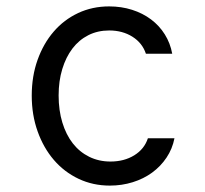

<svg xmlns="http://www.w3.org/2000/svg" viewBox="-20 -570 640 600"><path d="M442.2 -138Q431.2 -104.2 399.6 -84.7Q368 -65.2 325.2 -65.2Q288.8 -65.2 258.7 -80.1Q228.6 -95 207.5 -122Q186.4 -149 174.8 -187.2Q163.2 -225.4 163.2 -271.6Q163.2 -316.8 174.6 -354.2Q186 -391.6 206.4 -418.4Q226.8 -445.2 256 -460Q285.2 -474.8 321.2 -474.8Q362.8 -474.8 393.8 -455.3Q424.8 -435.8 436 -402H518.2Q512.2 -435 495.1 -462.4Q478 -489.8 452 -509.3Q426 -528.8 392.6 -539.4Q359.2 -550 321.2 -550Q268.4 -550 224.1 -529.2Q179.8 -508.4 147.7 -471.1Q115.6 -433.8 97.4 -382.8Q79.2 -331.8 79.2 -271.2Q79.2 -210.8 97.6 -159.3Q116 -107.8 148.4 -70.1Q180.8 -32.4 225.6 -11.2Q270.4 10 323.2 10Q360.8 10 394.8 -0.6Q428.8 -11.2 455.5 -30.7Q482.2 -50.2 500.5 -77.6Q518.8 -105 525.2 -138Z"/></svg>

Font: CommitMonoV143 ExtLt
Style: Regular
Weight: 200
Monospace: yes
Designer: Eigil Nikolajsen
Foundry: Eigil Nikolajsen
Version: Version 1.143